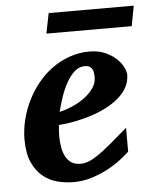

<svg xmlns="http://www.w3.org/2000/svg" viewBox="-50 -710 614 764"><g transform="rotate(-5 256.5 -327.5)"><path d="M333 -396Q333 -404.8 331.8 -413.3Q330.6 -421.9 326.9 -428.7Q323.2 -435.5 316.2 -439.7Q309.1 -443.8 297.9 -443.8Q274.4 -443.8 256.1 -427.2Q237.8 -410.6 223.6 -385Q209.5 -359.4 199.2 -328.9Q189 -298.3 182.1 -271Q208 -276.9 234.9 -288.6Q261.7 -300.3 283.4 -316.7Q305.2 -333 319.1 -353Q333 -373 333 -396ZM462.9 -395Q462.9 -368.7 450.9 -346.2Q439 -323.7 418 -305.2Q397 -286.6 368.9 -271.7Q340.8 -256.8 308.8 -246.1Q276.9 -235.4 242.4 -228.5Q208 -221.7 174.8 -219.2Q173.8 -210 172.9 -198.2Q171.9 -186.5 171.9 -178.2Q171.9 -152.3 175.8 -130.4Q179.7 -108.4 188.5 -92.3Q197.3 -76.2 211.7 -67.1Q226.1 -58.1 247.1 -58.1Q263.2 -58.1 279.8 -64.5Q296.4 -70.8 318.4 -85.7Q340.3 -100.6 369.6 -125Q398.9 -149.4 439.9 -185.1V-89.8Q425.3 -75.7 401.9 -57.9Q378.4 -40 348.6 -24.4Q318.8 -8.8 284.7 1.7Q250.5 12.2 213.9 12.2Q181.2 12.2 148.9 3.9Q116.7 -4.4 91.1 -25.4Q65.4 -46.4 49.3 -82.3Q33.2 -118.2 33.2 -173.8Q33.2 -211.9 42.7 -251Q52.2 -290 69.8 -326.2Q87.4 -362.3 112.8 -394Q138.2 -425.8 170.2 -449.2Q202.1 -472.7 240.2 -486.3Q278.3 -500 320.8 -500Q357.4 -500 384.3 -487.8Q411.1 -475.6 428.7 -458.7Q446.3 -441.9 454.6 -424.1Q462.9 -406.2 462.9 -395ZM497.6 -585.9H156.7L172.9 -666.5H512.7Z"/></g></svg>

Font: Charis SIL Am
Style: Bold Italic
Weight: 700
Italic angle: -11°
Foundry: SIL International
Version: Version 5.000